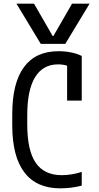

<svg xmlns="http://www.w3.org/2000/svg" viewBox="-20 -1020 540 1050"><path d="M70 -1000H166L268 -823H272L374 -1000H470L337 -780H203ZM310 10Q180 10 113.5 -77Q47 -164 47 -335V-395Q47 -566 111 -653Q175 -740 300 -740Q335 -740 368 -733.5Q401 -727 427 -714V-470H347V-702L387 -640Q349 -668 298 -668Q215 -668 172 -598Q129 -528 129 -390V-340Q129 -197 175.5 -129.5Q222 -62 318 -62Q345 -62 374 -67Q403 -72 427 -80V-5Q402 2 370.5 6Q339 10 310 10Z"/></svg>

Font: M PLUS Code Latin
Style: Regular
Weight: 400
Designer: Coji Morishita
Foundry: UNDERFOREST DESIGN
Version: Version 1.002; ttfautohint (v1.8.3)